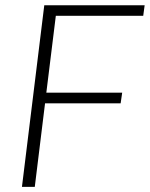

<svg xmlns="http://www.w3.org/2000/svg" viewBox="-20 -728 584 748"><path d="M538 -666.5H197.5L160.5 -367H456L450 -325.5H155.5L115.5 0H65.5L152.5 -707.5H543.5Z"/></svg>

Font: Lato Light
Style: Italic
Weight: 300
Italic angle: -7°
Designer: Lukasz Dziedzic
Foundry: Lukasz Dziedzic
Version: Version 1.104; Western+Polish opensource